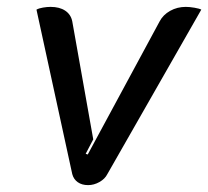

<svg xmlns="http://www.w3.org/2000/svg" viewBox="-20 -529 605 558"><path d="M190 -23 86 -501Q93 -505 105 -507Q117 -509 127 -509Q153 -509 169.5 -498Q186 -487 190 -467L251 -124L229 -82L235 -80L444 -467Q454 -486 474.5 -497.5Q495 -509 520 -509Q531 -509 545.5 -506.5Q560 -504 565 -501L292 -23Q285 -9 269 0Q253 9 236 9Q218 9 206 0.5Q194 -8 190 -23Z"/></svg>

Font: K2D Medium
Style: Italic
Weight: 500
Italic angle: -10°
Designer: Katatrad Aksorn Co.,Ltd.
Foundry: Cadson Demak Co.,Ltd.
Version: Version 1.000; ttfautohint (v1.6)